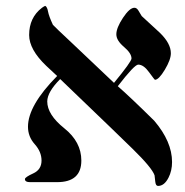

<svg xmlns="http://www.w3.org/2000/svg" viewBox="-20 -610 621 643"><path d="M556.2 -67.4Q556.2 -38.1 544.4 -15.1Q530.3 12.7 509.3 12.7Q501.5 12.7 500 -1.5Q497.6 -22 497.6 -22.9Q488.8 -48.3 423.8 -111.8Q398.4 -137.2 181.6 -345.2Q138.7 -302.2 138.2 -270.5Q138.2 -226.1 195.3 -180.4Q252.4 -134.8 252.4 -72.3Q252.4 0 171.4 0H80.1Q63.5 0 63.5 -10.3Q63.5 -16.6 91.3 -29.3Q119.1 -42 119.1 -72.3Q119.1 -101.6 96.4 -127Q73.7 -152.3 73.7 -185.5Q73.7 -256.8 171.4 -355.5Q157.2 -368.2 134.8 -389.6Q77.6 -444.3 77.6 -492.7Q77.6 -551.3 120.6 -584Q129.4 -590.3 131.8 -590.3Q138.2 -586.4 140.9 -571.3Q143.6 -556.2 157.2 -526.9Q161.1 -522 222.2 -464.8L361.8 -332.5Q420.4 -403.8 420.4 -414.1Q420.4 -431.6 395 -453.1Q369.6 -474.6 369.6 -495.1Q369.6 -516.6 391.8 -550.3Q414.1 -584 430.2 -584Q438 -584 443.6 -574.5Q449.2 -564.9 454.6 -556.2Q484.9 -528.3 515.6 -500Q552.2 -464.4 552.2 -431.6Q552.2 -410.2 532 -376.5Q511.7 -342.8 499 -342.8Q497.6 -342.8 479.2 -368.2Q460.9 -393.6 442.9 -393.6Q430.2 -393.6 374.5 -321.3Q416.5 -284.7 496.6 -205.6Q556.2 -135.7 556.2 -67.4Z"/></svg>

Font: Accordance
Style: Italic
Weight: 400
Italic angle: -11°
Version: Version 1.2 (build January 31, 2020) Miklal Software Solutio